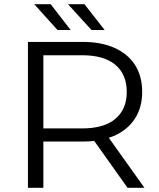

<svg xmlns="http://www.w3.org/2000/svg" viewBox="-20 -901 763 921"><path d="M114 0V-700H376Q465 -700 529 -671.5Q593 -643 627.5 -589.5Q662 -536 662 -460Q662 -386 627.5 -332.5Q593 -279 529 -250Q516 -245 502 -240L673 0H592L432 -225Q406 -222 376 -222H188V0ZM188 -636V-285H374Q479 -285 533.5 -331Q588 -377 588 -460Q588 -544 533.5 -590Q479 -636 374 -636ZM256 -757 144 -881H223L319 -757ZM419 -757 306 -881H385L482 -757Z"/></svg>

Font: Modern
Style: Small
Weight: 400
Designer: Julieta Ulanovsky
Foundry: Julieta Ulanovsky
Version: Version 8.000